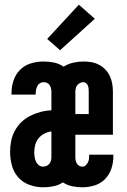

<svg xmlns="http://www.w3.org/2000/svg" viewBox="-20 -790 540 818"><path d="M164 8Q135 8 106.5 -2Q78 -12 58.5 -33.5Q39 -55 31 -84Q23 -113 23 -143Q23 -166 27.5 -189Q32 -212 43 -232.5Q54 -253 71 -269.5Q88 -286 109 -296.5Q130 -307 152.5 -313Q175 -319 199 -320V-400Q199 -407 197 -414.5Q195 -422 191 -428Q187 -434 180 -437Q173 -440 165 -440Q157 -440 149.5 -435Q142 -430 138.5 -422.5Q135 -415 133.5 -406.5Q132 -398 132 -390Q132 -389 132 -388.5Q132 -388 132 -387H29Q29 -389 29 -391Q29 -393 29 -395Q29 -422 38 -448Q47 -474 66 -493Q85 -512 111.5 -520Q138 -528 165 -528Q188 -528 210 -523.5Q232 -519 251 -506Q270 -518 292 -523Q314 -528 336 -528Q353 -528 370 -525Q387 -522 402 -514Q417 -506 429 -493.5Q441 -481 448 -466Q455 -451 458 -434Q461 -417 461 -400V-216H301V-120Q301 -113 302.5 -106Q304 -99 307.5 -93Q311 -87 317.5 -83.5Q324 -80 331 -80Q339 -80 345 -85.5Q351 -91 354.5 -98Q358 -105 359 -113Q360 -121 360 -129Q360 -129 360 -130Q360 -131 360 -131H463Q463 -130 463 -128Q463 -126 463 -124Q463 -97 454.5 -71.5Q446 -46 427.5 -27Q409 -8 383 0Q357 8 331 8Q309 8 287.5 3.5Q266 -1 248 -13Q230 -1 208 3.5Q186 8 164 8ZM358 -304V-400Q358 -406 357.5 -412.5Q357 -419 354.5 -425Q352 -431 347 -435.5Q342 -440 335 -440Q328 -440 321 -436.5Q314 -433 309.5 -427.5Q305 -422 303 -414.5Q301 -407 301 -400V-304ZM163 -80Q171 -80 178 -83Q185 -86 190 -92Q195 -98 197 -105.5Q199 -113 199 -120V-230Q183 -228 168.5 -220.5Q154 -213 144 -200.5Q134 -188 130 -172.5Q126 -157 126 -141Q126 -131 127.5 -121Q129 -111 133 -102Q137 -93 145 -86.5Q153 -80 163 -80ZM236 -576 181 -624 316 -770 384 -710Z"/></svg>

Font: Iosevka SS04
Style: Bold
Weight: 700
Monospace: yes
Designer: Belleve Invis
Foundry: Belleve Invis
Version: Version 19.0.0; ttfautohint (v1.8.4)